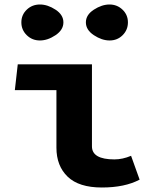

<svg xmlns="http://www.w3.org/2000/svg" viewBox="-20 -817 717 854"><path d="M46 -416 59 -531H389V-166Q389 -108 489 -108Q525 -108 563 -124L601 -18Q535 17 433 17Q331 17 281 -31Q231 -79 231 -160V-416ZM99 -660.5Q75 -684 75 -717.5Q75 -751 99 -774Q123 -797 157.5 -797Q192 -797 227 -774Q262 -751 262 -717.5Q262 -684 227 -660.5Q192 -637 157.5 -637Q123 -637 99 -660.5ZM397.5 -660.5Q362 -684 362 -717.5Q362 -751 397.5 -774Q433 -797 467 -797Q501 -797 525 -774Q549 -751 549 -717.5Q549 -684 525.5 -660.5Q502 -637 467.5 -637Q433 -637 397.5 -660.5Z"/></svg>

Font: Fix15 Mono
Style: Bold
Weight: 700
Designer: Carrois Corporate & Edenspiekermann AG
Foundry: Carrois Corporate GbR & Edenspiekermann AG
Version: Version 3.206